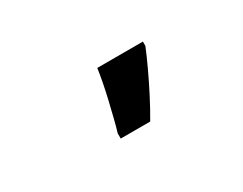

<svg xmlns="http://www.w3.org/2000/svg" viewBox="-37 -929 592 468"><g transform="rotate(-30 259.0 -695.0)"><path d="M205.6 -606V-620.6Q210 -634.8 215.3 -656.2Q220.7 -677.7 226.3 -701.7Q231.9 -725.6 236.1 -747.3Q240.2 -769 242.2 -783.7H370.6V-771.5Q360.4 -746.6 347.4 -719Q334.5 -691.4 319.8 -662.8Q305.2 -634.3 288.6 -606Z"/></g></svg>

Font: Open Sans SemiCondensed
Style: Bold
Weight: 700
Width: 4
Designer: Monotype Design Team
Foundry: Monotype Imaging Inc.
Version: Version 3.003